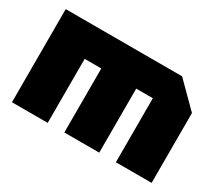

<svg xmlns="http://www.w3.org/2000/svg" viewBox="-106 -780 1131 1000"><g transform="rotate(30 460.0 -280.0)"><path d="M40 -560H740L880 -420V0H665V-385H565V0H355V-385H255V0H40Z"/></g></svg>

Font: Tektur Black
Style: Regular
Weight: 900
Designer: Adam Jagosz
Foundry: Adam Jagosz
Version: Version 1.005;gftools[0.9.30]